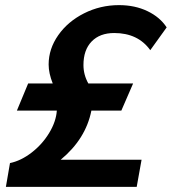

<svg xmlns="http://www.w3.org/2000/svg" viewBox="-20 -730 671 750"><path d="M19 -93Q62 -102 103.5 -134Q145 -166 172 -210.5Q199 -255 202 -298H46L90 -404H186Q170 -444 170 -478Q170 -539 207.5 -592.5Q245 -646 308.5 -678Q372 -710 445 -710Q507 -710 556 -686.5Q605 -663 631 -623L567 -534Q519 -601 426 -601Q370 -601 338 -568Q306 -535 306 -476Q306 -438 325 -404H500L454 -298H337Q315 -187 217 -106H533L514 0H3Z"/></svg>

Font: Niramit
Style: Bold Italic
Weight: 700
Italic angle: -10°
Designer: Katatrad Aksorn Co.,Ltd.
Foundry: Cadson Demak Co.,Ltd.
Version: Version 1.001; ttfautohint (v1.6)